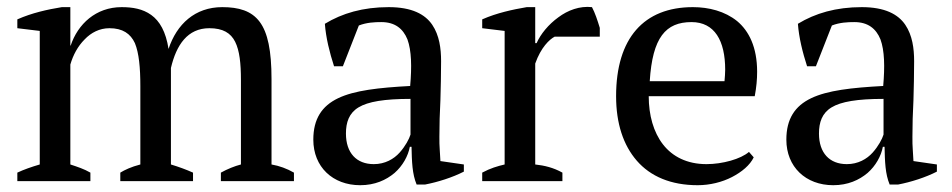

<svg xmlns="http://www.w3.org/2000/svg" viewBox="-20 -533 2800 565"><path d="M548 -25C528 -34 506 -42 483 -49V-333C499 -401 532 -450 596 -450C636 -450 659 -436 672 -410C685 -384 689 -346 689 -298V-49C670 -44 650 -36 630 -25V0H845V-25C824 -37 802 -45 779 -49V-300C779 -384 768 -437 744 -469C720 -501 683 -512 634 -512C554 -512 500 -462 476 -389C468 -440 450 -471 425 -489C400 -507 370 -512 338 -512C262 -512 209 -462 188 -399H187V-512H162C119 -505 74 -495 31 -476V-450L97 -442V-49C73 -42 50 -34 31 -25V0H246V-25C227 -36 208 -42 187 -49V-343C195 -371 209 -397 229 -417C248 -437 273 -450 302 -450C341 -450 364 -434 377 -406C389 -377 393 -333 393 -280V-49C366 -42 347 -33 334 -25V0H548Z M1273 -131C1273 -165 1274 -201 1276 -238C1277 -275 1278 -313 1278 -353C1278 -390 1273 -429 1252 -460C1231 -491 1192 -512 1124 -512C1048 -512 987 -494 936 -463C939 -422 950 -378 963 -338H989L1036 -458C1059 -467 1083 -468 1102 -468C1142 -468 1166 -449 1179 -417C1191 -384 1192 -337 1187 -280C1094 -275 1023 -267 975 -244C927 -221 902 -183 902 -122C902 -42 959 12 1040 12C1083 12 1116 -3 1141 -24C1165 -45 1181 -74 1186 -101H1191C1192 -57 1193 -21 1206 10H1231C1268 3 1312 -11 1345 -28V-49L1276 -59C1275 -71 1275 -82 1274 -93C1273 -104 1273 -116 1273 -131ZM1080 -50C1029 -50 998 -83 998 -140C998 -173 1007 -200 1035 -217C1063 -234 1111 -242 1188 -242V-137C1184 -124 1173 -103 1156 -84C1139 -65 1113 -50 1080 -50Z M1745 -425V-451C1738 -474 1731 -495 1722 -512C1686 -516 1651 -503 1623 -482C1594 -461 1571 -433 1559 -406H1555V-512H1530C1489 -505 1442 -495 1399 -476V-450L1465 -442V-49C1444 -44 1423 -38 1399 -25V0H1635V-25C1608 -40 1582 -46 1555 -49V-346C1572 -394 1597 -417 1612 -425Z M2184 -86C2160 -65 2106 -50 2059 -50C2002 -50 1959 -72 1931 -108C1903 -144 1889 -194 1889 -250H2201C2206 -277 2208 -299 2208 -322C2208 -394 2184 -442 2149 -471C2113 -500 2066 -512 2019 -512C1875 -512 1793 -421 1793 -250C1793 -170 1814 -106 1854 -60C1894 -14 1954 12 2033 12C2069 12 2105 3 2134 -12C2163 -27 2187 -47 2198 -70ZM2015 -468C2083 -468 2114 -413 2114 -328C2114 -317 2113 -306 2112 -294H1892C1900 -423 1939 -468 2015 -468Z M2665 -131C2665 -165 2666 -201 2668 -238C2669 -275 2670 -313 2670 -353C2670 -390 2665 -429 2644 -460C2623 -491 2584 -512 2516 -512C2440 -512 2379 -494 2328 -463C2331 -422 2342 -378 2355 -338H2381L2428 -458C2451 -467 2475 -468 2494 -468C2534 -468 2558 -449 2571 -417C2583 -384 2584 -337 2579 -280C2486 -275 2415 -267 2367 -244C2319 -221 2294 -183 2294 -122C2294 -42 2351 12 2432 12C2475 12 2508 -3 2533 -24C2557 -45 2573 -74 2578 -101H2583C2584 -57 2585 -21 2598 10H2623C2660 3 2704 -11 2737 -28V-49L2668 -59C2667 -71 2667 -82 2666 -93C2665 -104 2665 -116 2665 -131ZM2472 -50C2421 -50 2390 -83 2390 -140C2390 -173 2399 -200 2427 -217C2455 -234 2503 -242 2580 -242V-137C2576 -124 2565 -103 2548 -84C2531 -65 2505 -50 2472 -50Z"/></svg>

Font: PT Serif
Style: Regular
Weight: 400
Designer: A.Korolkova, O.Umpeleva, V.Yefimov
Foundry: ParaType Ltd
Version: Version 1.000;PS 001.000;hotconv 1.0.88;makeotf.lib2.5.64775